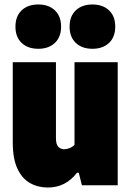

<svg xmlns="http://www.w3.org/2000/svg" viewBox="-20 -828 585 858"><path d="M194 10Q150 10 114.5 -9.8Q79 -29.5 58 -74Q37 -118.5 37 -193V-550H230V-211Q230 -182.5 240.8 -171.8Q251.5 -161 267 -161Q278.5 -161 291.8 -166.5Q305 -172 313 -181V-550H506V0H346L332 -56H324Q273 10 194 10ZM393 -610Q346.5 -610 318.8 -636.2Q291 -662.5 291 -709Q291 -755.5 318.8 -781.8Q346.5 -808 393 -808Q439.5 -808 467.2 -781.8Q495 -755.5 495 -709Q495 -662.5 467.2 -636.2Q439.5 -610 393 -610ZM151 -610Q104.5 -610 76.8 -636.2Q49 -662.5 49 -709Q49 -755.5 76.8 -781.8Q104.5 -808 151 -808Q197.5 -808 225.2 -781.8Q253 -755.5 253 -709Q253 -662.5 225.2 -636.2Q197.5 -610 151 -610Z"/></svg>

Font: Encode Sans Condensed Condensed Black
Style: Regular
Weight: 900
Width: 3
Designer: Multiple Designers
Foundry: Impallari Type
Version: Version 3.000; ttfautohint (v1.8.3) -l 8 -r 50 -G 200 -x 14 